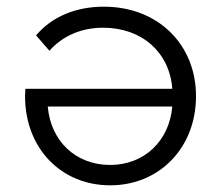

<svg xmlns="http://www.w3.org/2000/svg" viewBox="-20 -551 657 575"><path d="M310 4C457 4 567 -108 567 -263C567 -418 453 -531 291 -531C207 -531 135 -501 88 -445L128 -399C168 -444 224 -468 289 -468C405 -468 488 -394 496 -285H56L55 -263C55 -107 163 4 310 4ZM496 -232C487 -128 411 -57 310 -57C207 -57 132 -128 123 -232Z"/></svg>

Font: Malon Grotesk
Style: Regular
Weight: 400
Designer: Julieta Ulanovsky
Foundry: Julieta Ulanovsky
Version: Version 7.200